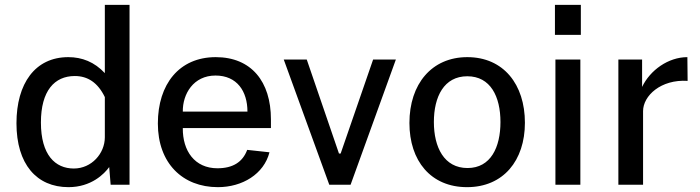

<svg xmlns="http://www.w3.org/2000/svg" viewBox="-20 -763 2891 793"><path d="M263 10C357 10 411 -45 431 -73L437 0H515V-743H413V-461C370 -507 319 -527 262 -527C125 -527 48 -418 48 -254C48 -85 131 10 263 10ZM285 -67C208 -67 149 -123 149 -257C149 -388 205 -449 289 -449C342 -449 384 -422 413 -362V-196C413 -129 358 -67 285 -67Z M735 -234H1099V-270C1099 -426 1018 -527 871 -527C720 -527 632 -415 632 -253C632 -89 734 10 880 10C981 10 1070 -44 1093 -134L1001 -144C982 -93 941 -68 878 -68C784 -68 734 -140 735 -234ZM735 -302C734 -375 779 -451 870 -451C959 -451 1002 -386 1002 -302Z M1615 -517H1521L1387 -129H1380L1247 -517H1152L1340 0H1428Z M1909 10C2059 10 2148 -100 2148 -256C2148 -414 2060 -527 1910 -527C1763 -527 1671 -416 1671 -255C1671 -99 1759 10 1909 10ZM1911 -69C1814 -69 1772 -155 1772 -259C1772 -364 1814 -448 1910 -448C2006 -448 2047 -364 2047 -259C2047 -155 2007 -69 1911 -69Z M2379 -743H2272V-619H2379ZM2377 -517H2274V0H2377Z M2534 0H2636V-304C2636 -367 2709 -436 2820 -429L2819 -527C2740 -527 2665 -473 2632 -404V-517H2534Z"/></svg>

Font: United Sans Medium
Style: Regular
Weight: 500
Designer: Pablo Impallari, Rodrigo Fuenzalida (Modified by Dan O. Williams)
Version: Version 1.000;PS 001.000;hotconv 1.0.88;makeotf.lib2.5.64775